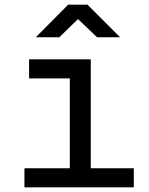

<svg xmlns="http://www.w3.org/2000/svg" viewBox="-20 -805 640 825"><path d="M85 0V-82H280V-468H105V-550H370V-82H555V0ZM134 -645 273 -785H356L496 -645H397L315 -723L235 -645Z"/></svg>

Font: JetBrainsMonoNL NFM
Style: Regular
Weight: 400
Monospace: yes
Designer: Philipp Nurullin, Konstantin Bulenkov
Foundry: JetBrains
Version: Version 2.304; ttfautohint (v1.8.4.7-5d5b);Nerd Fonts 3.3.0